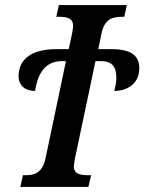

<svg xmlns="http://www.w3.org/2000/svg" viewBox="-20 -734 567 754"><path d="M60 0H327L338 -46H327C294 -46 270 -51 270 -81C270 -88 273 -101 274 -110L355 -494H378C419 -494 437 -472 437 -429C437 -411 433 -396 429 -377C481 -377 527 -406 527 -466C527 -511 501 -541 418 -541H366L378 -600C390 -660 422 -668 458 -668H468L478 -714H211L201 -668H211C244 -668 267 -663 267 -632C267 -626 265 -611 263 -602L250 -541H201C79 -541 53 -480 53 -436C53 -398 78 -377 118 -377C129 -454 164 -494 223 -494H239L159 -113C146 -54 115 -46 81 -46H70Z"/></svg>

Font: Noto Serif Condensed Semi
Style: Italic
Weight: 600
Width: 3
Italic angle: -12°
Designer: Monotype Design Team
Foundry: Monotype Imaging Inc.
Version: Version 1.901